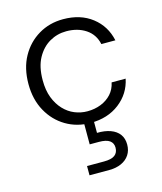

<svg xmlns="http://www.w3.org/2000/svg" viewBox="-115 -597 791 939"><g transform="rotate(-15 281.0 -127.5)"><path d="M293 12Q224 12 168.5 -21Q113 -54 80.5 -113Q48 -172 48 -250Q48 -330 80.5 -388.5Q113 -447 168.5 -480Q224 -513 293 -513Q381 -513 439.5 -467.5Q498 -422 514 -347H443Q432 -398 391 -425Q350 -452 293 -452Q247 -452 208 -429.5Q169 -407 144.5 -362.5Q120 -318 120 -250Q120 -199 134.5 -161.5Q149 -124 173.5 -98Q198 -72 229 -59.5Q260 -47 293 -47Q330 -47 361.5 -59.5Q393 -72 414.5 -95.5Q436 -119 443 -153H514Q499 -80 439.5 -34Q380 12 293 12ZM221 258V211H307Q345 211 362 198Q379 185 379 160Q379 137 362 124.5Q345 112 307 112H261V-7H310V67Q349 66 378 76.5Q407 87 422.5 108Q438 129 438 160Q438 190 423.5 212Q409 234 382.5 246Q356 258 321 258Z"/></g></svg>

Font: DM Sans 18pt Light
Style: Regular
Weight: 300
Designer: Colophon Foundry, Jonny Pinhorn
Foundry: Colophon Foundry
Version: Version 4.004;gftools[0.9.30]